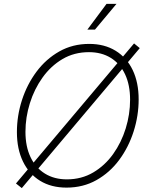

<svg xmlns="http://www.w3.org/2000/svg" viewBox="-20 -964 777 998"><path d="M325.7 11.2Q246.1 11.2 188.5 -24.2Q130.9 -59.6 99.4 -124.5Q67.9 -189.5 67.9 -277.3Q67.9 -362.3 94.2 -443.8Q120.6 -525.4 169.7 -591.3Q218.8 -657.2 288.1 -696.5Q357.4 -735.8 443.8 -735.8Q522.9 -735.8 580.8 -700.2Q638.7 -664.6 669.7 -599.9Q700.7 -535.2 700.7 -447.3Q700.7 -362.8 674.6 -280.8Q648.4 -198.7 599.6 -132.8Q550.8 -66.9 481.4 -27.8Q412.1 11.2 325.7 11.2ZM327.6 -31.7Q403.8 -31.7 464.6 -67.6Q525.4 -103.5 568.1 -163.3Q610.8 -223.1 633.5 -296.6Q656.2 -370.1 656.2 -445.8Q656.2 -522.5 630.1 -577.9Q604 -633.3 555.9 -663.1Q507.8 -692.9 442.4 -692.9Q365.7 -692.9 304.9 -657Q244.1 -621.1 201.2 -561Q158.2 -501 135.3 -427.5Q112.3 -354 112.3 -278.8Q112.3 -202.6 138.7 -147.2Q165 -91.8 213.4 -61.8Q261.7 -31.7 327.6 -31.7ZM93.3 13.7 63 -10.3 676.8 -738.3 706.5 -713.9ZM434.1 -810.1 533.7 -943.8H585.4L473.6 -810.1Z"/></svg>

Font: Inter 20pt ExtraLight
Style: Italic
Weight: 250
Italic angle: -9.3988°
Version: Version 4.001;git-66647c0bb